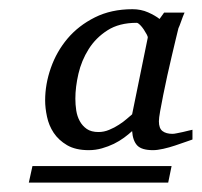

<svg xmlns="http://www.w3.org/2000/svg" viewBox="-20 -699 434 413"><path d="M297.9 -618.2Q298.3 -619.6 295.7 -624.8Q293 -629.9 289.3 -635.5Q285.6 -641.1 281.2 -645.5Q276.9 -649.9 273.9 -649.9Q236.3 -649.9 211.2 -633.8Q186 -617.7 170.7 -593.3Q155.3 -568.8 148.7 -540.3Q142.1 -511.7 142.1 -486.8Q142.1 -474.1 144 -461.4Q146 -448.7 151.6 -438.5Q157.2 -428.2 166.7 -421.6Q176.3 -415 191.9 -415Q203.6 -415 214.8 -419.7Q226.1 -424.3 235.8 -430.7Q245.6 -437 252.9 -443.4Q260.3 -449.7 264.2 -453.1ZM341.8 -306.2H42L49.8 -341.8H349.1ZM394 -398.9Q389.6 -397.5 379.4 -393.8Q369.1 -390.1 356.7 -386Q344.2 -381.8 331.3 -378.9Q318.4 -376 309.1 -376Q284.7 -376 275.1 -386.2Q265.6 -396.5 264.2 -417Q256.8 -410.2 246.8 -402.8Q236.8 -395.5 224.9 -389.6Q212.9 -383.8 199.2 -379.9Q185.5 -376 170.9 -376Q142.6 -376 124.3 -386.7Q106 -397.5 95.5 -413.3Q85 -429.2 81.1 -448Q77.1 -466.8 77.1 -482.9Q77.1 -518.1 89.4 -553Q101.6 -587.9 125.2 -616Q148.9 -644 184.1 -661.6Q219.2 -679.2 265.1 -679.2Q283.2 -679.2 298.6 -672.4Q314 -665.5 323.2 -658.2L333 -671.9H377Q375.5 -668.5 373.5 -663.6Q371.6 -658.7 369.9 -653.8Q368.2 -648.9 366.5 -644.5Q364.7 -640.1 363.8 -638.2Q361.8 -629.9 357.9 -614Q354 -598.1 349.4 -578.1Q344.7 -558.1 339.8 -536.1Q335 -514.2 331.1 -494.6Q327.1 -475.1 324.5 -460Q321.8 -444.8 321.8 -438Q321.8 -422.9 329.6 -417Q337.4 -411.1 351.1 -411.1Q354.5 -411.1 360.6 -412.4Q366.7 -413.6 373.3 -415Q379.9 -416.5 385.7 -418Q391.6 -419.4 394 -419.9Z"/></svg>

Font: Charis SIL Phon
Style: Italic
Weight: 400
Italic angle: -11°
Foundry: SIL International
Version: Version 5.000